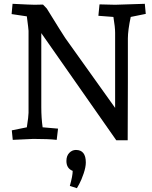

<svg xmlns="http://www.w3.org/2000/svg" viewBox="-20 -730 801 1009"><path d="M741 -710 746 -657 667 -641Q652 -570 652 -528V-297L651 7H591L197 -556V-167Q197 -110 204 -61L285 -54L278 5Q235 0 155 0L47 5L42 -45L121 -61Q130 -119 130 -137V-568Q130 -576 121 -644L41 -656L46 -710Q142 -705 162 -705L206 -706L226 -685Q308 -552 323 -530L585 -163V-558Q585 -587 576 -641L497 -647L503 -707L585 -705ZM329 116Q329 89 344 73.5Q359 58 379 58Q431 58 431 124Q431 148 419.5 182Q408 216 396 238L384 259L347 247Q362 194 362 168Q329 155 329 116Z"/></svg>

Font: Andada
Style: Regular
Weight: 400
Designer: Carolina Giovagnoli
Foundry: Carolina Giovagnoli
Version: Version 1.003